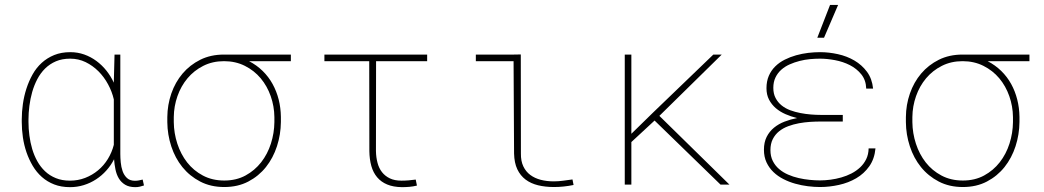

<svg xmlns="http://www.w3.org/2000/svg" viewBox="-20 -750 4241 780"><path d="M468.8 -528.3V-124.5Q468.8 -109.4 470.5 -90.6Q472.2 -71.8 478 -54.9Q483.9 -38.1 495.8 -26.9Q507.8 -15.6 528.3 -15.6Q536.6 -15.6 544.2 -17.1Q551.8 -18.6 559.6 -20.5L564.9 3.4Q556.2 6.3 547.9 8.3Q539.6 10.3 529.8 10.3Q504.9 10.3 488.5 0.5Q472.2 -9.3 462.6 -25.4Q453.1 -41.5 449 -62Q444.8 -82.5 443.4 -103Q430.7 -78.1 412.1 -57.4Q393.6 -36.6 370.4 -21.5Q347.2 -6.3 320.3 2Q293.5 10.3 264.6 10.3Q228.5 10.3 200.2 -0.7Q171.9 -11.7 150.1 -31Q128.4 -50.3 113 -76.2Q97.7 -102.1 87.6 -131.3Q77.6 -160.6 73 -192.1Q68.4 -223.6 68.4 -254.4V-264.6Q68.4 -295.4 73 -327.6Q77.6 -359.9 87.4 -390.1Q97.2 -420.4 112.3 -447.5Q127.4 -474.6 149.4 -494.6Q171.4 -514.6 200.2 -526.4Q229 -538.1 265.6 -538.1Q295.4 -538.1 322.3 -528.6Q349.1 -519 371.8 -502.2Q394.5 -485.4 412.4 -462.9Q430.2 -440.4 442.4 -414.1V-417L445.3 -528.3ZM95.7 -254.4Q95.7 -227.5 99.4 -199.5Q103 -171.4 110.8 -144.8Q118.7 -118.2 131.6 -95Q144.5 -71.8 163.1 -54.2Q181.6 -36.6 206.8 -26.4Q231.9 -16.1 264.2 -16.1Q296.9 -16.1 325.9 -27.3Q355 -38.6 378.4 -58.1Q401.9 -77.6 418.2 -104.2Q434.6 -130.9 442.4 -161.6V-346.2Q435.1 -377.9 418.9 -407.7Q402.8 -437.5 379.9 -460.4Q356.9 -483.4 327.9 -497.6Q298.8 -511.7 265.1 -511.7Q232.4 -511.7 207.3 -501Q182.1 -490.2 163.3 -471.7Q144.5 -453.1 131.6 -428.5Q118.7 -403.8 110.8 -376.2Q103 -348.6 99.4 -319.8Q95.7 -291 95.7 -264.6Z M1161.6 -501.5H991.7Q1022.9 -485.4 1047.1 -461.7Q1071.3 -438 1087.4 -408.7Q1103.5 -379.4 1112.1 -345.7Q1120.6 -312 1121.1 -275.4V-254.4Q1120.6 -203.6 1105.2 -156Q1089.8 -108.4 1060.5 -71.5Q1031.2 -34.7 988.8 -12.5Q946.3 9.8 891.1 9.8Q835.9 9.8 793.2 -12.5Q750.5 -34.7 720.9 -71.3Q691.4 -107.9 675.8 -155.5Q660.2 -203.1 659.7 -253.9V-274.4Q660.2 -324.2 676 -370.1Q691.9 -416 721.7 -451.2Q751.5 -486.3 793.7 -507.3Q835.9 -528.3 889.6 -528.3H1161.6ZM686 -253.9Q686.5 -209 700.4 -166.3Q714.4 -123.5 740.2 -90.3Q766.1 -57.1 804.2 -36.9Q842.3 -16.6 891.1 -16.6Q939.9 -16.6 977.5 -37.1Q1015.1 -57.6 1041 -90.8Q1066.9 -124 1080.6 -166.7Q1094.2 -209.5 1094.7 -253.9V-274.4Q1094.2 -318.4 1079.8 -359.4Q1065.4 -400.4 1039.1 -431.9Q1012.7 -463.4 974.9 -482.4Q937 -501.5 890.1 -501.5Q843.3 -501.5 805.7 -482.4Q768.1 -463.4 741.7 -431.9Q715.3 -400.4 700.9 -359.4Q686.5 -318.4 686 -274.4Z M1715.3 -501.5H1507.8L1507.3 -136.2Q1507.8 -110.4 1513.7 -88.4Q1519.5 -66.4 1532 -50.5Q1544.4 -34.7 1563.7 -25.4Q1583 -16.1 1610.8 -16.1Q1625.5 -16.1 1640.1 -17.3Q1654.8 -18.6 1668.9 -20.5L1673.8 3.9Q1658.2 7.8 1643.3 9Q1628.4 10.3 1612.8 10.3Q1577.6 9.8 1553 -0.5Q1528.3 -10.7 1512.2 -29.8Q1496.1 -48.8 1488.5 -75.9Q1481 -103 1480.5 -136.2L1480 -501.5H1297.9V-528.3H1715.3Z M1913.1 -528.3H2066.4L2095.7 -528.8L2096.2 -126.5Q2095.7 -95.7 2106 -74.2Q2116.2 -52.7 2134.3 -39.3Q2152.3 -25.9 2176.8 -19.5Q2201.2 -13.2 2229.5 -13.2Q2249 -13.2 2267.8 -15.9Q2286.6 -18.6 2305.7 -21L2310.1 1.5Q2269.5 9.8 2230.5 9.8Q2195.3 9.8 2166 2.7Q2136.7 -4.4 2115.2 -20.5Q2093.8 -36.6 2081.5 -62.5Q2069.3 -88.4 2068.4 -126.5L2066.4 -501.5H1913.1Z M2639.2 -260.3 2544.9 -172.9V0H2518.1V-528.3H2544.9V-206.5L2634.3 -293.9L2877.9 -528.3H2912.1L2658.7 -279.3L2943.4 0H2907.2Z M3083.5 -141.6Q3083.5 -171.9 3094.5 -193.8Q3105.5 -215.8 3124.3 -231.2Q3143.1 -246.6 3167.2 -255.9Q3191.4 -265.1 3217.8 -270.5Q3193.8 -276.4 3171.4 -286.1Q3148.9 -295.9 3131.8 -310.5Q3114.7 -325.2 3104.2 -345.2Q3093.8 -365.2 3093.8 -391.6Q3093.8 -419.9 3103.3 -441.9Q3112.8 -463.9 3129.4 -480.2Q3146 -496.6 3168 -507.6Q3189.9 -518.6 3214.1 -525.4Q3238.3 -532.2 3263.4 -535.2Q3288.6 -538.1 3311.5 -538.1Q3347.2 -538.1 3383.8 -530Q3420.4 -522 3450.9 -504.2Q3481.4 -486.3 3502.2 -458.3Q3522.9 -430.2 3526.9 -390.1H3499Q3498 -424.3 3479.2 -447.8Q3460.4 -471.2 3432.6 -485.4Q3404.8 -499.5 3372.3 -505.6Q3339.8 -511.7 3311.5 -511.7Q3292.5 -511.7 3271 -509.8Q3249.5 -507.8 3228.5 -502.4Q3207.5 -497.1 3188.2 -488.5Q3168.9 -480 3154.1 -466.8Q3139.2 -453.6 3130.4 -435.3Q3121.6 -417 3121.6 -393.1Q3121.6 -369.1 3130.9 -351.6Q3140.1 -334 3155.3 -321.8Q3170.4 -309.6 3190.2 -302.2Q3210 -294.9 3231.4 -290.8Q3252.9 -286.6 3274.2 -284.9Q3295.4 -283.2 3313.5 -283.2H3403.8V-256.3H3313.5Q3293.9 -256.3 3271.2 -254.9Q3248.5 -253.4 3225.8 -249.3Q3203.1 -245.1 3182.1 -237.3Q3161.1 -229.5 3145 -216.6Q3128.9 -203.6 3119.4 -184.8Q3109.9 -166 3109.9 -140.1Q3109.9 -115.2 3119.4 -96.2Q3128.9 -77.1 3144.8 -63.5Q3160.6 -49.8 3181.4 -40.8Q3202.1 -31.7 3224.6 -26.6Q3247.1 -21.5 3269.5 -19.3Q3292 -17.1 3311.5 -17.1Q3331.5 -17.1 3353.8 -20Q3376 -22.9 3397.7 -29.1Q3419.4 -35.2 3439.2 -45.4Q3459 -55.7 3474.4 -70.1Q3489.7 -84.5 3499 -103.5Q3508.3 -122.6 3508.8 -147H3536.6Q3532.7 -104.5 3511.5 -74.5Q3490.2 -44.4 3458.5 -25.9Q3426.8 -7.3 3388.2 1.2Q3349.6 9.8 3311.5 9.8Q3288.1 9.8 3262.2 6.6Q3236.3 3.4 3210.9 -3.7Q3185.5 -10.7 3162.6 -22.5Q3139.6 -34.2 3122.1 -51Q3104.5 -67.9 3094 -90.3Q3083.5 -112.8 3083.5 -141.6ZM3352.1 -730H3384.8L3327.6 -596.7H3300.3Z M4162.1 -501.5H3992.2Q4023.4 -485.4 4047.6 -461.7Q4071.8 -438 4087.9 -408.7Q4104 -379.4 4112.5 -345.7Q4121.1 -312 4121.6 -275.4V-254.4Q4121.1 -203.6 4105.7 -156Q4090.3 -108.4 4061 -71.5Q4031.7 -34.7 3989.3 -12.5Q3946.8 9.8 3891.6 9.8Q3836.4 9.8 3793.7 -12.5Q3751 -34.7 3721.4 -71.3Q3691.9 -107.9 3676.3 -155.5Q3660.6 -203.1 3660.2 -253.9V-274.4Q3660.6 -324.2 3676.5 -370.1Q3692.4 -416 3722.2 -451.2Q3752 -486.3 3794.2 -507.3Q3836.4 -528.3 3890.1 -528.3H4162.1ZM3686.5 -253.9Q3687 -209 3700.9 -166.3Q3714.8 -123.5 3740.7 -90.3Q3766.6 -57.1 3804.7 -36.9Q3842.8 -16.6 3891.6 -16.6Q3940.4 -16.6 3978 -37.1Q4015.6 -57.6 4041.5 -90.8Q4067.4 -124 4081.1 -166.7Q4094.7 -209.5 4095.2 -253.9V-274.4Q4094.7 -318.4 4080.3 -359.4Q4065.9 -400.4 4039.6 -431.9Q4013.2 -463.4 3975.3 -482.4Q3937.5 -501.5 3890.6 -501.5Q3843.8 -501.5 3806.2 -482.4Q3768.6 -463.4 3742.2 -431.9Q3715.8 -400.4 3701.4 -359.4Q3687 -318.4 3686.5 -274.4Z"/></svg>

Font: Roboto Mono Thin
Style: Regular
Weight: 250
Designer: Google
Version: Version 2.000985; 2015; ttfautohint (v1.3)